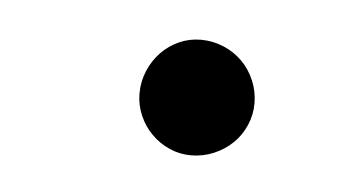

<svg xmlns="http://www.w3.org/2000/svg" viewBox="-26 -381 317 168"><g transform="rotate(5 133.0 -297.0)"><path d="M96 -296Q96 -306.5 100 -316Q104 -325.5 110.8 -332.5Q117.5 -339.5 126.5 -343.5Q135.5 -347.5 145.5 -347.5Q156 -347.5 165.5 -343.5Q175 -339.5 182 -332.5Q189 -325.5 193 -316Q197 -306.5 197 -296Q197 -286 193 -276.8Q189 -267.5 182 -260.8Q175 -254 165.5 -250Q156 -246 145.5 -246Q135.5 -246 126.5 -250Q117.5 -254 110.8 -260.8Q104 -267.5 100 -276.8Q96 -286 96 -296Z"/></g></svg>

Font: Lato TR Light
Style: Italic
Weight: 300
Italic angle: -12°
Designer: Lukasz Dziedzic
Foundry: Lukasz Dziedzic
Version: Version 1.104 2013